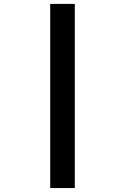

<svg xmlns="http://www.w3.org/2000/svg" viewBox="-20 -850 639 980"><path d="M236.3 109.9V-830.1H361.8V109.9Z"/></svg>

Font: UDEV Gothic 35
Style: Bold
Weight: 700
Version: v2.1.0; ttfautohint (v1.8.4.7-5d5b-dirty) -l 6 -r 45 -G 200 